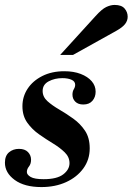

<svg xmlns="http://www.w3.org/2000/svg" viewBox="-22 -747 538 779"><path d="M146 12Q77 12 37.5 -17Q-2 -46 -2 -87Q-2 -115 14.5 -129Q31 -143 55 -143Q79 -143 91.5 -130Q104 -117 104 -99Q104 -82 95.5 -71.5Q87 -61 87 -49Q87 -38 102.5 -29Q118 -20 155 -20Q209 -20 234.5 -39.5Q260 -59 260 -85Q260 -110 240.5 -129Q221 -148 193 -165Q165 -182 136.5 -202Q108 -222 88.5 -249.5Q69 -277 69 -316Q69 -355 90 -387Q111 -419 149.5 -438.5Q188 -458 239 -458Q277 -458 305.5 -447Q334 -436 350 -417.5Q366 -399 366 -375Q366 -353 353 -338Q340 -323 316 -323Q295 -323 283.5 -334.5Q272 -346 272 -363Q272 -376 277.5 -385Q283 -394 283 -403Q283 -417 268 -423.5Q253 -430 231 -430Q200 -430 175.5 -417Q151 -404 151 -378Q151 -354 170.5 -336.5Q190 -319 218.5 -302.5Q247 -286 275.5 -265.5Q304 -245 323 -216.5Q342 -188 342 -145Q342 -99 316 -63.5Q290 -28 246 -8Q202 12 146 12ZM222 -524 365 -681Q391 -710 409 -718.5Q427 -727 443 -727Q471 -727 483.5 -712.5Q496 -698 496 -679Q496 -663 485.5 -649.5Q475 -636 450 -622L274 -524Z"/></svg>

Font: Libre Bodoni Medium
Style: Italic
Weight: 500
Italic angle: -13°
Designer: Pablo Impallari, Rodrigo Fuenzalida
Foundry: Impallari Type
Version: Version 2.005;gftools[0.9.23]